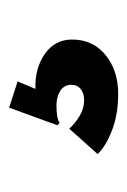

<svg xmlns="http://www.w3.org/2000/svg" viewBox="51 -112 278 420"><g transform="rotate(-90 190.0 98.0)"><path d="M164.5 -21 222 -2.5 205.5 36.5Q250.5 35 282 57Q313.5 79 313.5 116.5Q313.5 162.5 279.5 190Q245.5 217.5 195 217.5Q148.5 217.5 113.5 203.5Q78.5 189.5 63 172.5L118.5 110.5Q129.5 123 146.2 133Q163 143 180.5 143Q196 143 205.2 135.5Q214.5 128 214.5 115Q214.5 99.5 201.5 91Q188.5 82.5 169.5 82.5Q140.5 82.5 131 89.5L126 84.5Z"/></g></svg>

Font: League Spartan ExtraBold
Style: Regular
Weight: 800
Foundry: The League of Moveable Type
Version: Version 2.002